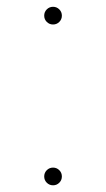

<svg xmlns="http://www.w3.org/2000/svg" viewBox="-20 -538 311 562"><path d="M135.3 4.4Q124.5 4.4 116.9 -3.2Q109.4 -10.7 109.4 -21.5Q109.4 -32.2 116.9 -39.8Q124.5 -47.4 135.3 -47.4Q146 -47.4 153.6 -39.8Q161.1 -32.2 161.1 -21.5Q161.1 -10.7 153.6 -3.2Q146 4.4 135.3 4.4ZM135.3 -466.3Q124.5 -466.3 116.9 -473.9Q109.4 -481.4 109.4 -492.2Q109.4 -502.9 116.9 -510.5Q124.5 -518.1 135.3 -518.1Q146 -518.1 153.6 -510.5Q161.1 -502.9 161.1 -492.2Q161.1 -481.4 153.6 -473.9Q146 -466.3 135.3 -466.3Z"/></svg>

Font: Inter Thin
Style: Regular
Weight: 250
Designer: Rasmus Andersson
Foundry: rsms
Version: Version 4.001;git-66647c0bb